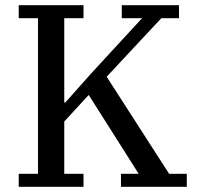

<svg xmlns="http://www.w3.org/2000/svg" viewBox="-20 -718 757 738"><path d="M52 -50H126V-648H52V-698H301V-648H227V-324H231L328 -433L526 -648H448V-698H668V-648H600L390 -423L630 -50H698V0H445V-50H513L321 -353L227 -251V-50H301V0H52Z"/></svg>

Font: IBM Plex Serif Text
Style: Regular
Weight: 450
Designer: Mike Abbink, Paul van der Laan, Pieter van Rosmalen
Foundry: Bold Monday
Version: Version 3.001